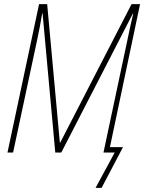

<svg xmlns="http://www.w3.org/2000/svg" viewBox="-20 -734 694 924"><path d="M440 170H469L572 -26H509L654 -714H613L270 -48H268L207 -714H168L16 0H43L159 -543C168 -587 176 -625 183 -669H185L246 0H275L619 -668H621C611 -627 603 -589 592 -536L478 0H532Z"/></svg>

Font: Noto Sans Condensed Thin
Style: Italic
Weight: 100
Width: 3
Italic angle: -12°
Designer: Monotype Design Team
Foundry: Monotype Imaging Inc.
Version: Version 2.013